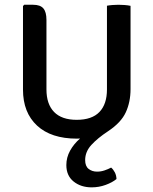

<svg xmlns="http://www.w3.org/2000/svg" viewBox="-20 -569 644 806"><path d="M76.5 -193V-543.5L81.5 -549H119Q149 -549 162 -533.8Q175 -518.5 175 -485.5V-193.5Q175 -132 207 -99Q239 -66 302 -66Q366 -66 397.5 -99Q429 -132 429 -193.5V-545Q440 -547 453 -548Q466 -549 477 -549Q488 -549 502.2 -548Q516.5 -547 528 -544.5V-195Q528 -141 508.2 -97.8Q488.5 -54.5 433.5 -18Q389.5 11 363.5 39.5Q337.5 68 337.5 103Q337.5 128.5 352 140Q366.5 151.5 387.5 151.5Q404 151.5 419.2 146.2Q434.5 141 446.5 134.5Q455.5 142 462 154.5Q468.5 167 469 182.5Q451.5 197 423.5 207.2Q395.5 217.5 365 217.5Q319.5 217.5 289 193Q258.5 168.5 258.5 124Q258.5 92 274.2 63.5Q290 35 316 12.5Q310 13 303 13Q194.5 13 135.5 -41.8Q76.5 -96.5 76.5 -193Z"/></svg>

Font: Signika Negative SC
Style: Regular
Weight: 400
Designer: Anna Giedryś
Foundry: Anna Giedryś
Version: Version 2.000; ttfautohint (v1.8.3) -l 8 -r 50 -G 200 -x 9 -